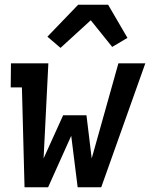

<svg xmlns="http://www.w3.org/2000/svg" viewBox="-20 -786 640 806"><path d="M83 0 72 -419H25L26 -520H183L163 -121L245 -302H343L365 -121L477 -520H590L405 0H306L279 -216L182 0ZM234 -585 179 -632 308 -766H434L515 -627L451 -589L361 -701Z"/></svg>

Font: Iosevka HT Extended
Style: Bold Italic
Weight: 700
Width: 7
Italic angle: -9°
Monospace: yes
Designer: Belleve Invis
Foundry: Belleve Invis
Version: Version 32.3.0; ttfautohint (v1.8.4)